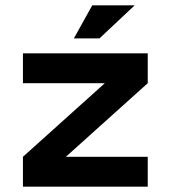

<svg xmlns="http://www.w3.org/2000/svg" viewBox="-20 -700 640 720"><path d="M66 -500V-388H373L66 -112V0H534V-112H227L534 -388V-500ZM257 -556H353L485 -680H326Z"/></svg>

Font: LT Wave Mono Bold
Style: Regular
Weight: 700
Designer: Daniel Lyons
Version: Version 2.5 (Glyphs App)